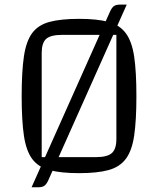

<svg xmlns="http://www.w3.org/2000/svg" viewBox="-20 -720 672 815"><path d="M72 -312Q72 -416 81.5 -480.5Q91 -545 116.5 -579.5Q142 -614 190 -627Q238 -640 316 -640Q393 -640 440.5 -627Q488 -614 514 -579Q540 -544 549.5 -480Q559 -416 559 -312Q559 -208 549.5 -144Q540 -80 514 -45.5Q488 -11 440.5 2Q393 15 316 15Q238 15 190 2Q142 -11 116.5 -45.5Q91 -80 81.5 -144Q72 -208 72 -312ZM157 -53H387Q435 -53 454.5 -70Q474 -87 474 -130V-572H244Q195 -572 176 -555Q157 -538 157 -495ZM184 47.5Q176 64 167 69.5Q158 75 141 75H114L448 -673Q456 -689.5 465 -695Q474 -700.5 491 -700.5H518Z"/></svg>

Font: Changa Light
Style: Regular
Weight: 300
Designer: Eduardo Rodriguez Tunni
Foundry: Eduardo Rodriguez Tunni
Version: Version 3.002; ttfautohint (v1.8.2)